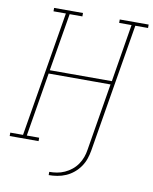

<svg xmlns="http://www.w3.org/2000/svg" viewBox="-115 -807 839 1054"><g transform="rotate(10 304.5 -280.5)"><path d="M230 174V156Q251 156 272.5 152.5Q294 149 315 139.5Q336 130 354 115.5Q372 101 385 82Q398 63 405.5 42Q413 21 416 0L478 -375H133L74 -19H143V0H-18V-19H53L169 -716H100V-735H261V-716H190L136 -394H482L535 -716H466V-735H627V-716H556L437 0Q433 24 425 47.5Q417 71 402.5 92Q388 113 368 129.5Q348 146 325 156Q302 166 277.5 170Q253 174 230 174Z"/></g></svg>

Font: Iosevka Curly Slab ThEx
Style: Italic
Weight: 100
Width: 7
Italic angle: -9°
Monospace: yes
Designer: Belleve Invis
Foundry: Belleve Invis
Version: Version 11.1.0; ttfautohint (v1.8.3)